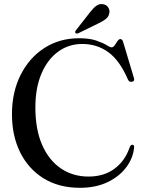

<svg xmlns="http://www.w3.org/2000/svg" viewBox="-20 -902 706 939"><path d="M636 -183.5Q632.5 -132 599.2 -86.2Q566 -40.5 507.8 -12Q449.5 16.5 371 16.5Q268.5 16.5 194 -29.2Q119.5 -75 79 -156.2Q38.5 -237.5 38.5 -343.5Q38.5 -451.5 80.8 -535.5Q123 -619.5 197 -667.2Q271 -715 366.5 -715Q417.5 -715 450.2 -703.8Q483 -692.5 500.8 -681.5Q518.5 -670.5 525.5 -670.5Q534 -670.5 541 -680.8Q548 -691 554.8 -701Q561.5 -711 568.5 -711Q578 -711 582 -697.5L635 -520.5Q640 -504.5 625 -502Q611.5 -499.5 605.5 -513.5Q565 -607 509.5 -647Q454 -687 382 -687Q316 -687 264.2 -649.2Q212.5 -611.5 182.8 -542Q153 -472.5 153 -376.5Q153 -268 186.5 -192.5Q220 -117 278.5 -77.8Q337 -38.5 412.5 -38.5Q489.5 -38.5 541.2 -77.8Q593 -117 615 -184Q620.5 -195 628.5 -194Q636 -193 636 -183.5ZM419.5 -841Q435.5 -862 450.5 -873.2Q465.5 -884.5 483.5 -881.5Q500.5 -879 509 -866Q517.5 -853 515 -840Q512.5 -821 498 -809.5Q483.5 -798 463 -788.5L363 -739.5Q353.5 -735.5 349 -741Q345 -745.5 351.5 -754Z"/></svg>

Font: Fraunces 72pt S000
Style: Regular
Weight: 400
Version: Version 1.000; ttfautohint (v1.8.3)